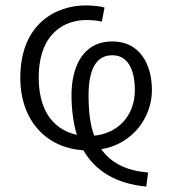

<svg xmlns="http://www.w3.org/2000/svg" viewBox="-20 -545 634 709"><path d="M55 -258C55 -97 154 2 288 10C332 86 407 133 520 144L527 92C443 85 389 55 354 6C470 -13 541 -112 541 -212C541 -308 496 -392 395 -392C283 -392 244 -294 244 -193C244 -140 252 -82 264 -47C161 -70 123 -157 123 -258C123 -423 219 -471 299 -471C321 -471 340 -469 356 -465L366 -517C355 -521 325 -525 296 -525C189 -525 55 -459 55 -258ZM307 -192C307 -291 336 -341 395 -341C463 -341 478 -267 478 -213C478 -114 412 -52 328 -44C313 -81 307 -135 307 -192Z"/></svg>

Font: Repo Light
Style: Regular
Weight: 300
Designer: Stefan Peev
Foundry: Context Ltd
Version: Version 001.502